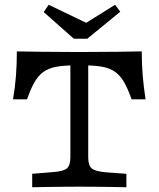

<svg xmlns="http://www.w3.org/2000/svg" viewBox="-20 -787 667 807"><path d="M308.1 -2.4Q279.8 -2.4 246.4 -2Q212.9 -1.6 179.4 -1.2Q146 -0.8 115.3 0V-56.5L203.2 -63.7Q246.8 -66.9 261.3 -79.4Q275.8 -91.9 275.8 -125.8V-201.6H350.8V-125.8Q350.8 -91.9 365.3 -79.4Q379.8 -66.9 423.4 -62.9L511.3 -56.5V0Q481.5 -0.8 447.6 -1.2Q413.7 -1.6 380.6 -2Q347.6 -2.4 318.5 -2.4H313.7ZM291.9 -512.1Q246 -512.1 214.9 -506Q183.9 -500 162.5 -484.7Q141.1 -469.4 125 -441.5Q108.9 -413.7 93.5 -369.4H34.7Q43.5 -421 47.2 -469.4Q50.8 -517.7 50.8 -571Q95.2 -570.2 153.2 -569.4Q211.3 -568.5 287.1 -568.5H339.5Q415.3 -568.5 473.4 -569.4Q531.5 -570.2 575.8 -571Q575.8 -517.7 579.8 -469.4Q583.9 -421 591.9 -369.4H533.1Q517.7 -413.7 501.6 -441.5Q485.5 -469.4 464.1 -484.7Q442.7 -500 411.7 -506Q380.6 -512.1 334.7 -512.1ZM275.8 -201.6V-536.3H350.8V-201.6ZM463.7 -766.9 485.5 -737.9 346.8 -624.2H290.3L163.7 -736.3L184.7 -766.9L379 -673.4L307.3 -669.4Z"/></svg>

Font: Playfair 5pt SemiExpanded Light
Style: Regular
Weight: 300
Width: 6
Designer: Claus Eggers Sørensen
Foundry: Claus Eggers Sørensen
Version: Version 2.203